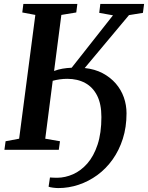

<svg xmlns="http://www.w3.org/2000/svg" viewBox="-20 -763 754 978"><path d="M277 195Q266 195 250.2 193Q234.5 191 227.5 188L234.5 141Q240.5 141.5 251 142Q261.5 142.5 272 142.5Q312.5 142 352.2 124.5Q392 107 424.8 69.8Q457.5 32.5 477 -26.2Q496.5 -85 496.5 -167Q496.5 -233 474.8 -276Q453 -319 414 -340.2Q375 -361.5 322.5 -361.5Q303.5 -361.5 284.2 -358.8Q265 -356 248.5 -351.5L210.5 -56.5L285.5 -43.5L279.5 0H2.5L8.5 -43.5L77.5 -56.5L160 -687L93.5 -699.5L99 -743H374L368.5 -699.5L292.5 -687L255.5 -401.5Q276.5 -409.5 298.5 -413.2Q320.5 -417 345 -418L555.5 -685L485.5 -697.5L491 -743H714L708 -697.5L637 -686L411.5 -416.5Q463.5 -411 503 -390Q542.5 -369 569.8 -337.5Q597 -306 610.8 -267Q624.5 -228 624.5 -186Q624.5 -115 605.5 -55.8Q586.5 3.5 553.2 50Q520 96.5 475.8 128.8Q431.5 161 380.8 178Q330 195 277 195Z"/></svg>

Font: Merriweather 28pt SemiBold
Style: Italic
Weight: 600
Italic angle: -7.8°
Version: Version 2.101